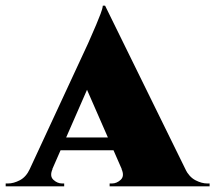

<svg xmlns="http://www.w3.org/2000/svg" viewBox="-62 -656 758 676"><path d="M308 -636 618 -5H391L222 -391ZM123 -61Q112 -36 126 -23Q140 -10 157 -10H164V0H-42V-10Q-42 -10 -38 -10Q-34 -10 -34 -10Q-14 -10 8 -21.5Q30 -33 43 -61ZM308 -636 307 -483 97 -3H16L248 -503Q252 -513 260 -530.5Q268 -548 276.5 -568.5Q285 -589 292 -607Q299 -625 300 -636ZM375 -172V-127H126V-172ZM366 -61H590Q604 -33 626 -21.5Q648 -10 668 -10Q668 -10 672 -10Q676 -10 676 -10V0H324V-10H332Q349 -10 363 -23Q377 -36 366 -61Z"/></svg>

Font: Cinzel Black
Style: Regular
Weight: 900
Designer: Natanael Gama
Version: Version 2.000